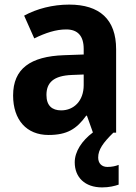

<svg xmlns="http://www.w3.org/2000/svg" viewBox="-20 -577 593 835"><path d="M407 108C407 74 428 44 473 0H485V-363C485 -493 413 -557 281 -557C209 -557 140 -539 85 -509L129 -410C178 -434 223 -449 268 -449C317 -449 344 -422 344 -364V-340L259 -337C112 -332 37 -278 37 -162C37 -55 96 10 191 10C272 10 313 -16 355 -74H358L384 -1C336 35 305 82 305 129C305 194 349 238 424 238C455 238 478 232 496 226V140C484 145 467 149 447 149C423 149 407 134 407 108ZM293 -251 344 -253V-207C344 -138 301 -97 246 -97C207 -97 182 -117 182 -164C182 -217 212 -248 293 -251Z"/></svg>

Font: Noto Sans Arabic UI SmCn
Style: Bold
Weight: 700
Width: 4
Designer: Monotype Design Team, Nadine Chahine and Nizar Qandah
Foundry: Monotype Imaging Inc.
Version: Version 2.010